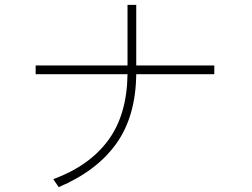

<svg xmlns="http://www.w3.org/2000/svg" viewBox="-20 -770 1040 792"><path d="M222 2Q222 1 216.5 -6.5Q211 -14 205.5 -22.5Q200 -31 200 -31Q349 -86 426.5 -191.5Q504 -297 506 -464H127V-500H506V-750H542V-500H864V-464H542Q540 -289 459 -176.5Q378 -64 222 2Z"/></svg>

Font: Zen Kaku Gothic New Light
Style: Regular
Weight: 300
Designer: Yoshimichi Ohira
Foundry: Positype
Version: Version 1.002